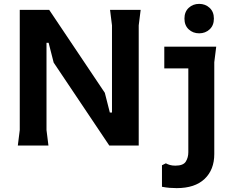

<svg xmlns="http://www.w3.org/2000/svg" viewBox="-20 -751 1223 991"><path d="M72 0 82 -80V-700H234L521 -272L547 -170H558V-620L548 -700H706L696 -620V0H544L257 -428L231 -530H220V-80L230 0ZM1008 -579Q976 -579 954 -599.5Q932 -620 932 -655Q932 -690 954 -710.5Q976 -731 1008 -731Q1040 -731 1062 -710.5Q1084 -690 1084 -655Q1084 -620 1062 -599.5Q1040 -579 1008 -579ZM836 92Q845 97 857 100.5Q869 104 885 104Q926 104 939 83Q952 62 952 35V-398H828V-510H1096L1086 -430V44Q1086 125 1036 172.5Q986 220 892 220Q875 220 855.5 218.5Q836 217 816 213V102Z"/></svg>

Font: AR One Sans
Style: Bold
Weight: 700
Designer: Niteesh Yadav
Foundry: Niteesh Yadav
Version: Version 1.001;gftools[0.9.33]